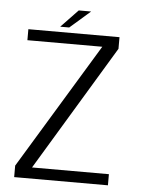

<svg xmlns="http://www.w3.org/2000/svg" viewBox="-51 -724 561 765"><g transform="rotate(5 230.0 -342.0)"><path d="M34.5 0H409.5V-44.5H102L404 -545.5V-592H39.5V-548H339L34.5 -46ZM165 -613H201L282.5 -684H233Z"/></g></svg>

Font: Anybody Light
Style: Regular
Weight: 300
Designer: Tyler Finck
Foundry: Etcetera Type Company
Version: Version 1.111; ttfautohint (v1.8.4)